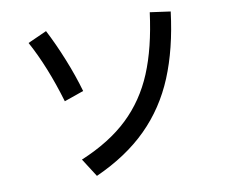

<svg xmlns="http://www.w3.org/2000/svg" viewBox="-84 -842 1168 998"><g transform="rotate(-10 500.0 -343.0)"><path d="M287 -45Q441 -109 538 -201.5Q635 -294 689 -423.5Q743 -553 767 -738L875 -723Q851 -529 790.5 -383Q730 -237 622 -129.5Q514 -22 349 52ZM252 -359Q195 -551 119 -690L219 -735Q258 -660 294.5 -569.5Q331 -479 355 -395Z"/></g></svg>

Font: IBM Plex Sans JP Medium
Style: Regular
Weight: 500
Designer: Mike Abbink; Paul van der Laan; Pieter van Rosmalen; Wujin Sim; Yejin Wi; Jinhee Kim; Boomi Park; Yona Kim; Kichan Ma
Foundry: Sandoll Inc.
Version: Version 1.001